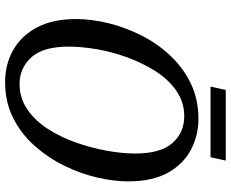

<svg xmlns="http://www.w3.org/2000/svg" viewBox="-94 -774 880 731"><g transform="rotate(90 345.5 -409.0)"><path d="M293 11Q225 11 170.5 -20Q116 -51 84.5 -111Q53 -171 53 -259Q53 -317 68.5 -381Q84 -445 114.5 -506Q145 -567 191 -616.5Q237 -666 297.5 -695.5Q358 -725 433 -725Q496 -725 550.5 -696.5Q605 -668 638 -609Q671 -550 671 -457Q671 -402 656 -338Q641 -274 610.5 -212.5Q580 -151 535 -100.5Q490 -50 429.5 -19.5Q369 11 293 11ZM300 -44Q354 -44 397 -73.5Q440 -103 471.5 -152Q503 -201 523.5 -259.5Q544 -318 554.5 -376.5Q565 -435 565 -484Q565 -581 525 -626Q485 -671 423 -671Q370 -671 327 -641.5Q284 -612 252.5 -563Q221 -514 199.5 -455.5Q178 -397 168 -338.5Q158 -280 158 -231Q158 -133 199 -88.5Q240 -44 300 -44ZM310 -771 323 -829H592L579 -771Z"/></g></svg>

Font: Noto Serif SemiCondensed
Style: Italic
Weight: 400
Width: 4
Italic angle: -12°
Designer: Monotype Design Team
Foundry: Monotype Imaging Inc.
Version: Version 2.013